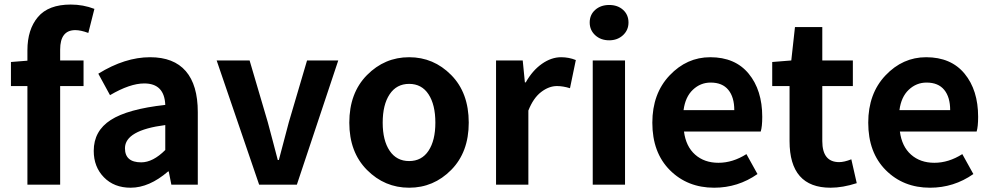

<svg xmlns="http://www.w3.org/2000/svg" viewBox="-20 -832 4468 865"><path d="M405.3 -792 377.9 -683.6Q343.8 -696.3 319.3 -696.3Q251 -696.3 251 -608.4V-559.6H356.4V-444.3H251V0H103.5V-444.3H29.3V-552.7L103.5 -558.6V-605.5Q103.5 -699.2 150.9 -755.4Q198.2 -811.5 298.8 -811.5Q354.5 -811.5 405.3 -792Z M568.4 13.7Q494.1 13.7 448.2 -33.2Q402.3 -80.1 402.3 -152.3Q402.3 -242.2 479 -291.5Q555.7 -340.8 724.6 -359.4Q720.7 -456.1 629.9 -456.1Q565.4 -456.1 475.6 -403.3L422.9 -500Q543 -574.2 656.2 -574.2Q762.7 -574.2 816.9 -511.7Q871.1 -449.2 871.1 -327.1V0H752L740.2 -59.6H737.3Q652.3 13.7 568.4 13.7ZM616.2 -100.6Q668.9 -100.6 724.6 -156.2V-268.6Q543 -245.1 543 -164.1Q543 -100.6 616.2 -100.6Z M1147.5 0 956.1 -559.6H1104.5L1186.5 -281.2Q1194.3 -251 1210 -192.9Q1225.6 -134.8 1231.4 -111.3H1236.3Q1242.2 -133.8 1281.2 -281.2L1363.3 -559.6H1503.9L1317.4 0Z M1553.7 -279.3Q1553.7 -413.1 1633.3 -493.7Q1712.9 -574.2 1823.2 -574.2Q1933.6 -574.2 2012.7 -494.1Q2091.8 -414.1 2091.8 -279.3Q2091.8 -146.5 2012.7 -66.4Q1933.6 13.7 1823.2 13.7Q1712.9 13.7 1633.3 -66.4Q1553.7 -146.5 1553.7 -279.3ZM1941.4 -279.3Q1941.4 -360.4 1910.6 -407.2Q1879.9 -454.1 1823.2 -454.1Q1766.6 -454.1 1735.4 -407.2Q1704.1 -360.4 1704.1 -279.3Q1704.1 -199.2 1735.4 -152.8Q1766.6 -106.4 1823.2 -106.4Q1879.9 -106.4 1910.6 -152.8Q1941.4 -199.2 1941.4 -279.3Z M2214.8 0V-559.6H2335L2344.7 -460.9H2348.6Q2378.9 -514.6 2421.4 -544.4Q2463.9 -574.2 2507.8 -574.2Q2543 -574.2 2574.2 -561.5L2547.9 -434.6Q2516.6 -444.3 2489.3 -444.3Q2453.1 -444.3 2418 -417.5Q2382.8 -390.6 2360.4 -334V0Z M2650.4 0V-559.6H2795.9V0ZM2724.6 -650.4Q2686.5 -650.4 2661.6 -673.3Q2636.7 -696.3 2636.7 -730.5Q2636.7 -765.6 2661.6 -787.6Q2686.5 -809.6 2724.6 -809.6Q2762.7 -809.6 2787.1 -787.6Q2811.5 -765.6 2811.5 -730.5Q2811.5 -696.3 2786.6 -673.3Q2761.7 -650.4 2724.6 -650.4Z M3197.3 13.7Q3077.1 13.7 2998 -65.4Q2918.9 -144.5 2918.9 -279.3Q2918.9 -410.2 2996.6 -492.2Q3074.2 -574.2 3179.7 -574.2Q3292 -574.2 3353 -500Q3414.1 -425.8 3414.1 -305.7Q3414.1 -261.7 3407.2 -239.3H3061.5Q3070.3 -171.9 3111.8 -135.3Q3153.3 -98.6 3216.8 -98.6Q3281.2 -98.6 3342.8 -137.7L3392.6 -47.9Q3304.7 13.7 3197.3 13.7ZM3059.6 -335.9H3288.1Q3288.1 -394.5 3261.2 -427.2Q3234.4 -460 3181.6 -460Q3135.7 -460 3101.6 -427.7Q3067.4 -395.5 3059.6 -335.9Z M3721.7 13.7Q3537.1 13.7 3537.1 -196.3V-444.3H3459V-552.7L3544.9 -559.6L3561.5 -710H3684.6V-559.6H3822.3V-444.3H3684.6V-196.3Q3684.6 -101.6 3760.7 -101.6Q3783.2 -101.6 3815.4 -114.3L3839.8 -6.8Q3776.4 13.7 3721.7 13.7Z M4169.9 13.7Q4049.8 13.7 3970.7 -65.4Q3891.6 -144.5 3891.6 -279.3Q3891.6 -410.2 3969.2 -492.2Q4046.9 -574.2 4152.3 -574.2Q4264.6 -574.2 4325.7 -500Q4386.7 -425.8 4386.7 -305.7Q4386.7 -261.7 4379.9 -239.3H4034.2Q4043 -171.9 4084.5 -135.3Q4126 -98.6 4189.5 -98.6Q4253.9 -98.6 4315.4 -137.7L4365.2 -47.9Q4277.3 13.7 4169.9 13.7ZM4032.2 -335.9H4260.7Q4260.7 -394.5 4233.9 -427.2Q4207 -460 4154.3 -460Q4108.4 -460 4074.2 -427.7Q4040 -395.5 4032.2 -335.9Z"/></svg>

Font: Nasu
Style: Bold
Weight: 700
Designer: Ryoko NISHIZUKA (kana &amp; ideographs); Paul D. Hunt (Latin, Greek &amp; Cyrillic); Wenlong ZHANG (bopomofo); Sandoll C
Version: Version 2014.1215